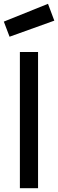

<svg xmlns="http://www.w3.org/2000/svg" viewBox="-26 -984 304 1004"><path d="M78 0H173V-712H78ZM-6 -871 24 -792 258 -876 225 -964Z"/></svg>

Font: TitilliumText22L
Style: 600 wt
Weight: 600
Designer: Campivisivi
Foundry: Campivisivi
Version: 1.000